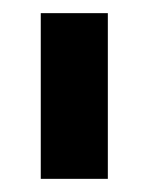

<svg xmlns="http://www.w3.org/2000/svg" viewBox="-20 -701 226 292"><path d="M144 -429H42V-681H144Z"/></svg>

Font: Hind Vadodara SemiBold
Style: Regular
Weight: 600
Designer: Hitesh Malaviya
Foundry: Indian Type Foundry
Version: Version 1.001;PS 1.0;hotconv 1.0.86;makeotf.lib2.5.63406; tt